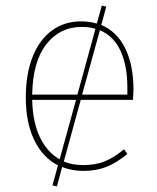

<svg xmlns="http://www.w3.org/2000/svg" viewBox="-20 -606 566 692"><path d="M271 -246 210 -24Q240 -11 280 -11Q324 -11 357.5 -24.5Q391 -38 427 -68L439 -51Q403 -21 365.5 -5.5Q328 10 280 10Q240 10 204 -4L185 66L169 62L189 -10Q134 -38 103.5 -101Q73 -164 73 -255Q73 -339 97.5 -401Q122 -463 167 -496Q212 -529 272 -529Q302 -529 329 -521L347 -586L363 -582L345 -516Q402 -492 431.5 -431.5Q461 -371 461 -284Q461 -268 459 -246ZM96 -265H259L324 -502Q303 -509 274 -509Q196 -509 147 -446.5Q98 -384 96 -265ZM340 -497 276 -265H439V-292Q439 -369 414.5 -422.5Q390 -476 340 -497ZM254 -246H96Q98 -165 124 -111Q150 -57 195 -32Z"/></svg>

Font: Fira Sans Thin
Style: Regular
Weight: 100
Designer: bBox Type GmbH & Carrois Corporate GbR & Edenspiekermann AG
Foundry: bBox Type GmbH & Carrois Corporate GbR & Edenspiekermann AG
Version: Version 4.301